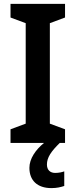

<svg xmlns="http://www.w3.org/2000/svg" viewBox="-20 -734 388 986"><path d="M221 111C221 75 242 44 287 0H314V-70L236 -99V-615L314 -644V-714H34V-644L112 -615V-99L34 -70V0H206C163 35 131 81 131 128C131 192 171 232 244 232C272 232 292 227 310 221V146C299 150 283 154 263 154C238 154 221 139 221 111Z"/></svg>

Font: Noto Sans Arabic SemCond SemBd
Style: Regular
Weight: 600
Width: 4
Designer: Monotype Design Team, Nadine Chahine, Nizar Qandah and Khaled Hosny
Foundry: Monotype Imaging Inc.
Version: Version 2.012